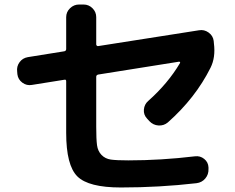

<svg xmlns="http://www.w3.org/2000/svg" viewBox="-20 -803 1040 850"><path d="M57 -474 56 -486Q53 -509 66.5 -527.5Q80 -546 103 -550L265 -576Q273 -578 273 -586V-727Q273 -750 290 -766.5Q307 -783 330 -783H350Q373 -783 389.5 -766.5Q406 -750 406 -727V-606Q406 -603 409 -600.5Q412 -598 415 -599L861 -669Q884 -673 903.5 -659Q923 -645 926 -622L927 -611Q935 -549 912 -503Q845 -369 723 -261Q705 -246 681.5 -247.5Q658 -249 641 -267L631 -278Q615 -295 617 -318Q619 -341 636 -356Q723 -433 777 -524Q779 -529 773 -530L415 -473Q406 -471 406 -463V-242Q406 -187 409.5 -160.5Q413 -134 429.5 -117Q446 -100 471 -96.5Q496 -93 548 -93Q693 -93 843 -111Q866 -114 884 -99.5Q902 -85 903 -62V-55Q904 -31 889 -13Q874 5 850 8Q685 27 515 27Q372 27 322.5 -22Q273 -71 273 -215V-443Q273 -452 265 -450L121 -427Q98 -423 79 -437Q60 -451 57 -474Z"/></svg>

Font: Rounded Mplus 1c Bold
Style: Bold
Weight: 700
Version: Version 1.059.20150529